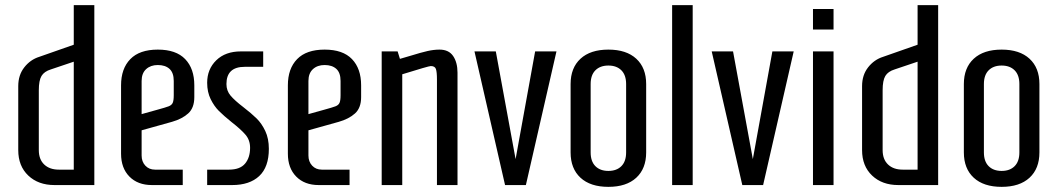

<svg xmlns="http://www.w3.org/2000/svg" viewBox="-20 -720 4104 747"><path d="M51 -136V-385Q51 -428 74.5 -458Q98 -488 133 -499L267 -546V-700H347V0H192Q129 0 90 -37Q51 -74 51 -136ZM267 -60V-480L178 -450Q152 -442 141.5 -424.5Q131 -407 131 -369V-136Q131 -100 152 -80Q173 -60 209 -60Z M451 -122V-388Q451 -453 487 -490Q523 -527 594 -527Q665 -527 700.5 -490Q736 -453 736 -388V-342Q736 -300 712 -278.5Q688 -257 649 -246L531 -213V-115Q531 -91 545.5 -75.5Q560 -60 583 -60H691V0H571Q516 0 483.5 -33Q451 -66 451 -122ZM592 -293Q625 -302 636.5 -306.5Q648 -311 652 -320Q656 -329 656 -350V-405Q656 -437 639.5 -452Q623 -467 594 -467Q566 -467 548.5 -451Q531 -435 531 -405V-276Z M786 -60H871Q914 -60 933.5 -83.5Q953 -107 953 -145Q953 -175 935 -196Q917 -217 881 -245Q850 -270 831.5 -288.5Q813 -307 799.5 -334.5Q786 -362 786 -398Q786 -451 821.5 -485.5Q857 -520 917 -520H1004V-460H932Q861 -460 861 -393Q861 -367 877 -348Q893 -329 927 -303Q958 -279 978 -259.5Q998 -240 1012 -210.5Q1026 -181 1026 -141Q1026 -70 988.5 -35Q951 0 883 0H786Z M1100 -122V-388Q1100 -453 1136 -490Q1172 -527 1243 -527Q1314 -527 1349.5 -490Q1385 -453 1385 -388V-342Q1385 -300 1361 -278.5Q1337 -257 1298 -246L1180 -213V-115Q1180 -91 1194.5 -75.5Q1209 -60 1232 -60H1340V0H1220Q1165 0 1132.5 -33Q1100 -66 1100 -122ZM1241 -293Q1274 -302 1285.5 -306.5Q1297 -311 1301 -320Q1305 -329 1305 -350V-405Q1305 -437 1288.5 -452Q1272 -467 1243 -467Q1215 -467 1197.5 -451Q1180 -435 1180 -405V-276Z M1465 -520H1527L1536 -491L1577 -503Q1619 -516 1643.5 -521.5Q1668 -527 1690 -527Q1726 -527 1743 -502Q1760 -477 1760 -437V0H1680V-411Q1680 -440 1676 -451.5Q1672 -463 1656 -463Q1648 -463 1545 -431V0H1465Z M1945 0 1826 -520H1909L1986 -101L2062 -520H2145L2026 0Z M2200 -127V-393Q2200 -456 2238.5 -491.5Q2277 -527 2347 -527Q2417 -527 2455.5 -491.5Q2494 -456 2494 -393V-127Q2494 -64 2455.5 -28.5Q2417 7 2347 7Q2277 7 2238.5 -28.5Q2200 -64 2200 -127ZM2416 -127V-393Q2416 -428 2397.5 -446.5Q2379 -465 2347 -465Q2315 -465 2296.5 -446.5Q2278 -428 2278 -393V-127Q2278 -92 2296.5 -73.5Q2315 -55 2347 -55Q2379 -55 2397.5 -73.5Q2416 -92 2416 -127Z M2595 0V-700H2675V0Z M2868 0 2749 -520H2832L2909 -101L2985 -520H3068L2949 0Z M3143 -605V-685H3223V-605ZM3143 0V-520H3223V0Z M3334 -136V-385Q3334 -428 3357.5 -458Q3381 -488 3416 -499L3550 -546V-700H3630V0H3475Q3412 0 3373 -37Q3334 -74 3334 -136ZM3550 -60V-480L3461 -450Q3435 -442 3424.5 -424.5Q3414 -407 3414 -369V-136Q3414 -100 3435 -80Q3456 -60 3492 -60Z M3730 -127V-393Q3730 -456 3768.5 -491.5Q3807 -527 3877 -527Q3947 -527 3985.5 -491.5Q4024 -456 4024 -393V-127Q4024 -64 3985.5 -28.5Q3947 7 3877 7Q3807 7 3768.5 -28.5Q3730 -64 3730 -127ZM3946 -127V-393Q3946 -428 3927.5 -446.5Q3909 -465 3877 -465Q3845 -465 3826.5 -446.5Q3808 -428 3808 -393V-127Q3808 -92 3826.5 -73.5Q3845 -55 3877 -55Q3909 -55 3927.5 -73.5Q3946 -92 3946 -127Z"/></svg>

Font: Homenaje
Style: Regular
Weight: 400
Designer: Constanza Artigas Preller, Agustina Mingote
Foundry: Constanza Artigas Preller, Agustina Mingote
Version: Version 1.100